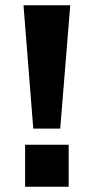

<svg xmlns="http://www.w3.org/2000/svg" viewBox="-20 -707 354 727"><path d="M106 -220H208L246 -687H69ZM75 0H240V-159H75Z"/></svg>

Font: Archivo ExtraBold
Style: Regular
Weight: 800
Designer: Hector Gatti
Foundry: Omnibus-Type
Version: Version 2.001